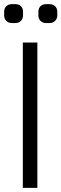

<svg xmlns="http://www.w3.org/2000/svg" viewBox="-29 -905 296 925"><path d="M151 0H81V-700H151ZM45 -794H28Q12 -794 1.5 -804.5Q-9 -815 -9 -831V-848Q-9 -865 1.5 -875Q12 -885 28 -885H45Q62 -885 72 -875Q82 -865 82 -848V-831Q82 -815 72 -804.5Q62 -794 45 -794ZM210 -794H193Q176 -794 166 -804.5Q156 -815 156 -831V-848Q156 -865 166 -875Q176 -885 193 -885H210Q226 -885 236.5 -875Q247 -865 247 -848V-831Q247 -815 236.5 -804.5Q226 -794 210 -794Z"/></svg>

Font: Strong
Style: Regular
Weight: 400
Designer: Roman Shchyukin (Gaslight Type Foundry)
Foundry: Cyreal (www.cyreal.org)
Version: Version 1.001